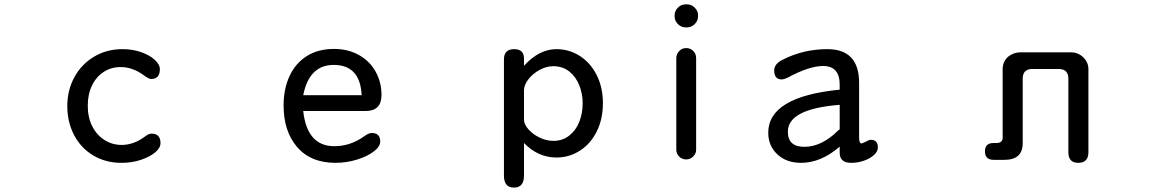

<svg xmlns="http://www.w3.org/2000/svg" viewBox="-20 -724 5283 879"><path d="M711.9 -407.2Q711.9 -362.3 671.9 -362.3Q661.1 -362.3 637.7 -379.9Q586.9 -417 532.2 -417Q489.3 -417 455.1 -395Q420.9 -373 401.4 -333Q381.8 -293 381.8 -239.3Q381.8 -186.5 402.3 -146Q422.9 -105.5 458.5 -83Q494.1 -60.5 537.1 -60.5Q592.8 -60.5 644.5 -99.6Q661.1 -112.3 673.8 -112.3Q714.8 -112.3 714.8 -68.4Q714.8 -46.9 690.4 -26.4Q666 -5.9 625 7.8Q584 21.5 536.1 21.5Q463.9 21.5 407.2 -12.2Q350.6 -45.9 319.3 -105.5Q288.1 -165 288.1 -238.3Q288.1 -311.5 320.8 -371.1Q353.5 -430.7 411.1 -464.8Q468.8 -499 541 -499Q586.9 -499 626 -485.4Q665 -471.7 688.5 -450.2Q711.9 -428.7 711.9 -407.2Z M1510.7 -54.7Q1584 -54.7 1646.5 -99.6Q1668 -115.2 1681.6 -115.2Q1720.7 -115.2 1720.7 -76.2Q1720.7 -52.7 1690.9 -30.3Q1661.1 -7.8 1613.8 6.8Q1566.4 21.5 1515.6 21.5Q1402.3 21.5 1340.3 -50.8Q1278.3 -123 1278.3 -241.2Q1278.3 -316.4 1305.2 -375Q1332 -433.6 1383.8 -466.8Q1435.5 -500 1508.8 -500Q1574.2 -500 1624 -471.7Q1673.8 -443.4 1700.2 -395Q1726.6 -346.7 1726.6 -289.1Q1726.6 -215.8 1653.3 -215.8H1368.2Q1385.7 -54.7 1510.7 -54.7ZM1507.8 -426.8Q1395.5 -426.8 1368.2 -288.1H1635.7Q1628.9 -426.8 1507.8 -426.8Z M2527.3 -499Q2585 -499 2633.8 -468.3Q2682.6 -437.5 2711.4 -380.9Q2740.2 -324.2 2740.2 -252Q2740.2 -178.7 2711.9 -122.1Q2683.6 -65.4 2634.8 -34.2Q2585.9 -2.9 2527.3 -2.9Q2443.4 -2.9 2378.9 -69.3V80.1Q2378.9 134.8 2333 134.8Q2287.1 134.8 2287.1 80.1V-452.1Q2287.1 -499 2334 -499Q2378.9 -499 2378.9 -456.1V-422.9Q2448.2 -499 2527.3 -499ZM2513.7 -79.1Q2555.7 -79.1 2586.4 -103.5Q2617.2 -127.9 2632.3 -167Q2647.5 -206.1 2647.5 -251Q2647.5 -294.9 2631.8 -334Q2616.2 -373 2585.9 -397Q2555.7 -420.9 2512.7 -420.9Q2481.4 -420.9 2450.2 -403.8Q2418.9 -386.7 2398.9 -360.8Q2378.9 -335 2378.9 -310.5V-175.8Q2378.9 -155.3 2398.9 -132.3Q2418.9 -109.4 2450.2 -94.2Q2481.4 -79.1 2513.7 -79.1Z M3068.4 -649.4V-653.3Q3068.4 -673.8 3083.5 -689Q3098.6 -704.1 3119.1 -704.1H3125Q3145.5 -704.1 3160.6 -689Q3175.8 -673.8 3175.8 -653.3V-649.4Q3175.8 -628.9 3160.6 -613.8Q3145.5 -598.6 3125 -598.6H3119.1Q3098.6 -598.6 3083.5 -613.8Q3068.4 -628.9 3068.4 -649.4ZM3076.2 -39.1V-458Q3076.2 -476.6 3089.4 -490.2Q3102.5 -503.9 3121.1 -503.9Q3140.6 -503.9 3153.8 -490.7Q3167 -477.5 3167 -458V-39.1Q3167 -20.5 3153.3 -7.3Q3139.6 5.9 3121.1 5.9Q3102.5 5.9 3089.4 -7.3Q3076.2 -20.5 3076.2 -39.1Z M3647.5 21.5Q3580.1 21.5 3538.6 -17.6Q3497.1 -56.6 3497.1 -116.2Q3497.1 -281.2 3824.2 -313.5V-336.9Q3824.2 -421.9 3748 -421.9Q3685.5 -421.9 3586.9 -369.1Q3569.3 -360.4 3558.6 -360.4Q3524.4 -360.4 3524.4 -401.4Q3524.4 -431.6 3562.5 -450.2Q3657.2 -499 3767.6 -499Q3912.1 -499 3913.1 -346.7V-96.7Q3913.1 -67.4 3923.8 -67.4Q3927.7 -67.4 3943.4 -75.2Q3958 -84 3966.8 -84Q3999 -84 3999 -48.8Q3999 -31.2 3981.9 -15.1Q3964.8 1 3936.5 11.2Q3908.2 21.5 3877 21.5Q3824.2 21.5 3824.2 -24.4V-52.7Q3738.3 21.5 3647.5 21.5ZM3586.9 -121.1Q3586.9 -51.8 3662.1 -51.8Q3742.2 -51.8 3817.4 -127Q3824.2 -130.9 3824.2 -132.8V-244.1Q3586.9 -225.6 3586.9 -121.1Z M4830.1 -408.2H4703.1Q4663.1 -406.2 4662.1 -366.2V-68.4Q4662.1 7.8 4578.1 7.8H4529.3Q4489.3 7.8 4489.3 -31.2Q4489.3 -69.3 4528.3 -69.3H4544.9Q4570.3 -71.3 4570.3 -92.8V-407.2Q4570.3 -442.4 4595.7 -464.8Q4621.1 -484.4 4651.4 -484.4H4882.8Q4916 -484.4 4939.5 -461.4Q4962.9 -438.5 4962.9 -407.2V-27.3Q4962.9 21.5 4916 21.5Q4871.1 21.5 4871.1 -27.3V-366.2Q4870.1 -406.2 4830.1 -408.2Z"/></svg>

Font: jf-openhuninn-1.1
Style: Regular
Weight: 400
Designer: [Kosugi Maru]
      Designed by Motoya company      

      [Varela Round]
      Joe Prince(Latin component); Avraham Co
Foundry: justfont CO.,LTD.
Version: 1.1